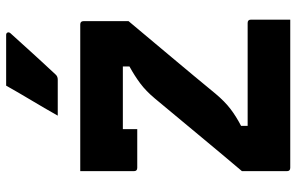

<svg xmlns="http://www.w3.org/2000/svg" viewBox="-194 -794 987 640"><g transform="rotate(-90 300.0 -473.5)"><path d="M190 -510H61Q50 -510 50 -521V-700H539Q550 -700 550 -689V-539Q489 -466 428.5 -394Q368 -322 308 -249Q282 -218 257 -199Q232 -180 201 -164V-142H544Q555 -142 555 -131V0H61Q50 0 50 -11V-161Q111 -233 171 -305.5Q231 -378 292 -451Q317 -481 342.5 -500Q368 -519 399 -536V-558H190ZM335 -947H504Q510 -947 512 -942.5Q514 -938 510 -933Q491 -912 476.5 -896Q462 -880 448 -864.5Q434 -849 416 -829.5Q398 -810 371 -781Q365 -775 355 -775H235Q261 -821 285 -861Q309 -901 335 -947Z"/></g></svg>

Font: Recursive Mn Lnr St XBd
Style: Regular
Weight: 800
Monospace: yes
Version: Version 1.079;hotconv 1.0.112;makeotfexe 2.5.65598; ttfautoh